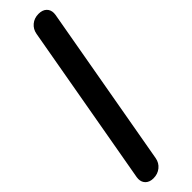

<svg xmlns="http://www.w3.org/2000/svg" viewBox="-351 -768 951 951"><g transform="rotate(-45 125.0 -292.5)"><path d="M-18 146Q-18 138 -17 134L134 -719Q139 -747 160 -764.5Q181 -782 211 -782Q238 -782 253 -768Q268 -754 268 -731Q268 -723 267 -719L116 134Q111 162 89.5 179.5Q68 197 38 197Q12 197 -3 183Q-18 169 -18 146Z"/></g></svg>

Font: Kodchasan
Style: Bold Italic
Weight: 700
Italic angle: -10°
Version: Version 1.000; ttfautohint (v1.6)